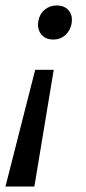

<svg xmlns="http://www.w3.org/2000/svg" viewBox="-27 -489 315 704"><path d="M170 -233 99 195H-7L102 -233ZM181 -469Q201 -469 214.5 -460Q228 -451 233.5 -436Q239 -421 235 -400Q230 -376 212 -360Q194 -344 168 -344Q148 -344 134.5 -353.5Q121 -363 115.5 -379Q110 -395 114 -414Q119 -439 137.5 -454Q156 -469 181 -469Z"/></svg>

Font: Ysabeau Infant SemiBold
Style: Italic
Weight: 600
Italic angle: -12°
Designer: Christian Thalmann (Catharsis Fonts)
Version: Version 2.002; featfreeze: ss01,ss02,lnum